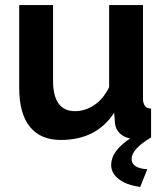

<svg xmlns="http://www.w3.org/2000/svg" viewBox="-20 -544 658 760"><path d="M221 10Q140 10 98 -42.5Q56 -95 56 -196V-524H190V-225Q190 -104 277 -104Q317 -104 353 -128Q389 -152 412 -199V-524H546V-154Q546 -115 578 -114V0Q501 46 501 85Q501 122 563 126L535 196Q479 188 449.5 164.5Q420 141 420 109Q420 54 495 4Q470 -1 454 -16.5Q438 -32 435 -56L432 -98Q362 10 221 10Z"/></svg>

Font: Raleway
Style: Bold
Weight: 700
Designer: Matt McInerney, Pablo Impallari, Rodrigo Fuenzalida
Foundry: Matt McInerney, Pablo Impallari, Rodrigo Fuenzalida
Version: Version 3.000